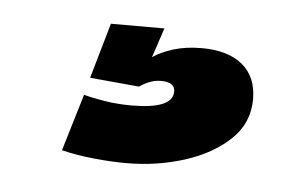

<svg xmlns="http://www.w3.org/2000/svg" viewBox="-29 -36 394 252"><g transform="rotate(5 168.0 90.0)"><path d="M144.5 180.5Q125 180.5 102.2 178.2Q79.5 176 59 171L81.5 96Q92.5 99 109.5 101.8Q126.5 104.5 144.5 104.5Q199 104.5 199 81.5Q199 69 180.5 69Q172.5 69 164.8 72.2Q157 75.5 152.5 79L87.5 73L108.5 0H179L166 39Q177 31.5 193.2 26.5Q209.5 21.5 230.5 21.5Q264.5 21.5 283.8 37.2Q303 53 303 82.5Q303 114 280 135.8Q257 157.5 220.8 169Q184.5 180.5 144.5 180.5Z"/></g></svg>

Font: Anybody ExtraBold
Style: Regular
Weight: 800
Designer: Tyler Finck
Foundry: Etcetera Type Company
Version: Version 1.010; ttfautohint (v1.8.3) -l 8 -r 50 -G 200 -x 14 